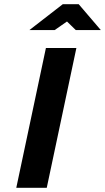

<svg xmlns="http://www.w3.org/2000/svg" viewBox="-20 -900 503 920"><path d="M200 -670 58 0H204L346 -670ZM121 -756H242L301 -797L343 -756H463L357 -880H281Z"/></svg>

Font: LT Wave Bold
Style: Italic
Weight: 700
Designer: Daniel Lyons
Version: Version 2.5 (Glyphs App)